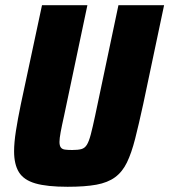

<svg xmlns="http://www.w3.org/2000/svg" viewBox="-20 -708 649 736"><path d="M239 8Q160 8 115.5 -5Q71 -18 52.5 -48Q34 -78 34 -128Q34 -161 41 -206Q48 -251 60 -309L141 -688H315L226 -266Q217 -226 212.5 -201.5Q208 -177 208 -164Q208 -150 213 -143Q218 -136 229 -134.5Q240 -133 257 -133Q279 -133 292 -136.5Q305 -140 313 -153Q321 -166 328 -192.5Q335 -219 345 -266L434 -688H609L529 -309Q512 -231 498 -176Q484 -121 466.5 -85Q449 -49 421 -28.5Q393 -8 349.5 0Q306 8 239 8Z"/></svg>

Font: Saira SemiCondensed ExtraBold
Style: Italic
Weight: 800
Width: 4
Italic angle: -12°
Designer: Hector Gatti with collaboration of the Omnibus-Type team
Foundry: Omnibus-Type
Version: Version 1.101